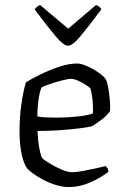

<svg xmlns="http://www.w3.org/2000/svg" viewBox="-20 -757 506 777"><path d="M260 0Q232 0 204 -9Q176 -18 152 -31Q128 -44 111.5 -56.5Q95 -69 90 -75Q74 -98 66.5 -138.5Q59 -179 59 -223Q59 -285 67 -338.5Q75 -392 85 -424Q104 -436 140 -454Q176 -472 217 -486Q258 -500 292 -500Q308 -500 332 -489.5Q356 -479 377 -464.5Q398 -450 406 -439Q413 -430 417.5 -405Q422 -380 424.5 -352.5Q427 -325 425 -307Q412 -288 388 -270.5Q364 -253 352 -246Q342 -243 308.5 -238.5Q275 -234 228.5 -230.5Q182 -227 132 -227Q133 -191 138.5 -160Q144 -129 150 -118Q159 -109 182 -95Q205 -81 230 -70.5Q255 -60 271 -60Q288 -60 315.5 -65Q343 -70 369.5 -76Q396 -82 407 -85Q418 -77 419 -62Q387 -37 344.5 -18.5Q302 0 260 0ZM210 -281Q251 -281 293.5 -285.5Q336 -290 356 -298Q357 -313 356 -333Q355 -353 352 -371.5Q349 -390 346 -399Q342 -404 327.5 -413.5Q313 -423 296 -430.5Q279 -438 267 -438Q256 -438 231 -431.5Q206 -425 182 -417Q158 -409 148 -403Q139 -382 135 -347Q131 -312 131 -286Q144 -283 165.5 -282Q187 -281 210 -281ZM255 -572Q238 -572 208 -607Q178 -642 120 -719Q122 -722 127.5 -727.5Q133 -733 142 -737L256 -641L369 -737Q378 -733 383.5 -728Q389 -723 390 -719Q330 -639 301.5 -605.5Q273 -572 255 -572Z"/></svg>

Font: Texturina ExtraLight
Style: Regular
Weight: 200
Designer: Guillermo Torres Carreño
Foundry: Omnibus-Type
Version: Version 1.002; ttfautohint (v1.8.3)